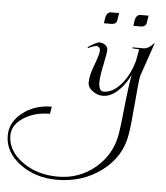

<svg xmlns="http://www.w3.org/2000/svg" viewBox="-401 -464 828 955"><g transform="rotate(5 12.5 13.5)"><path d="M231 -356 234 -378Q239 -413 262 -413H302L296 -376Q295 -367 287.5 -361.5Q280 -356 269 -356ZM84 -356 87 -378Q92 -413 115 -413H155L149 -376Q148 -367 140.5 -361.5Q133 -356 122 -356ZM286 -109Q280 -74 272 26Q263 139 255 184Q237 297 141.5 368.5Q46 440 -81 440Q-190 440 -267 382Q-344 324 -344 242Q-344 175 -283.5 127.5Q-223 80 -138 80L-144 116Q-221 116 -276 152Q-331 188 -331 240Q-331 316 -257 370Q-183 424 -78 424Q29 424 109 356.5Q189 289 206 184Q212 150 221 60Q234 -65 244 -112Q218 -59 182 -27.5Q146 4 109 4Q83 4 58.5 -13.5Q34 -31 34 -57Q34 -92 57 -151Q76 -202 76 -219Q76 -228 70.5 -234Q65 -240 58 -240Q46 -240 16 -226L13 -230Q55 -259 70 -259Q87 -259 99.5 -249.5Q112 -240 112 -226Q112 -208 101 -157Q87 -91 87 -63Q87 -17 112 -17Q157 -17 198 -64Q239 -111 259 -183Q265 -214 270 -242L236 -244V-249H290Q316 -249 342 -279L344 -278Z"/></g></svg>

Font: Kleymissky
Style: Regular
Weight: 500
Italic angle: -8°
Designer: gluk
Foundry: gluk
Version: Version 0.283